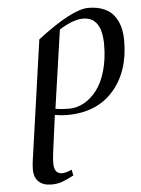

<svg xmlns="http://www.w3.org/2000/svg" viewBox="-54 -499 621 844"><g transform="rotate(-5 256.5 -76.5)"><path d="M63 230Q63 210 65.9 191.9L141.1 -336.9Q295.9 -456.1 367.2 -456.1Q407.2 -456.1 436 -443.6Q464.8 -431.2 481.2 -408.9Q497.6 -386.7 504.9 -359.6Q512.2 -332.5 512.2 -298.8Q512.2 -162.1 438.5 -78.6Q364.7 4.9 234.9 4.9Q207.5 4.9 180.2 0L158.2 165Q154.8 190.4 154.8 211.9Q154.8 257.8 189.9 257.8Q207 257.8 232.9 246.1L237.8 272Q203.6 290 183.6 296.6Q163.6 303.2 138.2 303.2Q103.5 303.2 83.3 284.9Q63 266.6 63 230ZM185.1 -26.9Q212.4 -22 245.1 -22Q279.3 -22 310.8 -39.3Q342.3 -56.6 367.4 -88.9Q392.6 -121.1 407.7 -173.1Q422.9 -225.1 422.9 -289.1Q422.9 -411.1 339.8 -411.1Q296.4 -411.1 234.9 -372.1Z"/></g></svg>

Font: Dehuti Alt
Style: Bold-Italic
Weight: 700
Version: Version 1.2